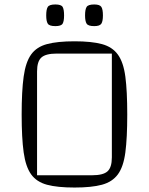

<svg xmlns="http://www.w3.org/2000/svg" viewBox="-20 -825 668 860"><path d="M77 -312Q77 -417 86 -482Q95 -547 119.5 -581Q144 -615 190.5 -627.5Q237 -640 314 -640Q390 -640 436.5 -627.5Q483 -615 508 -580.5Q533 -546 541.5 -481.5Q550 -417 550 -312Q550 -207 541.5 -142.5Q533 -78 508 -44Q483 -10 436.5 2.5Q390 15 314 15Q237 15 190.5 2.5Q144 -10 119.5 -44Q95 -78 86 -142.5Q77 -207 77 -312ZM146 -40H393Q442 -40 461.5 -57.5Q481 -75 481 -120V-585H234Q185 -585 165.5 -567.5Q146 -550 146 -505ZM402 -708Q375 -708 368 -719Q361 -730 361 -756Q361 -783 368 -794Q375 -805 402 -805Q427 -805 434 -794Q441 -783 441 -756Q441 -730 434 -719Q427 -708 402 -708ZM228 -708Q201 -708 194 -719Q187 -730 187 -756Q187 -783 194 -794Q201 -805 228 -805Q254 -805 260.5 -794Q267 -783 267 -756Q267 -730 260.5 -719Q254 -708 228 -708Z"/></svg>

Font: Changa ExtraLight
Style: Regular
Weight: 250
Designer: Eduardo Rodriguez Tunni
Foundry: Eduardo Rodriguez Tunni
Version: Version 3.002; ttfautohint (v1.8.2)